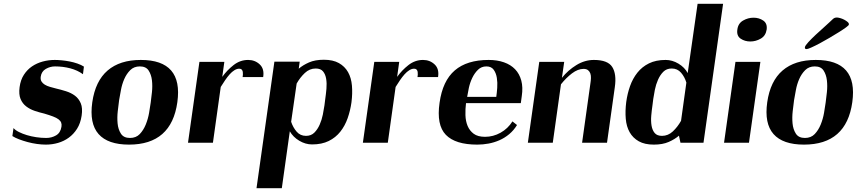

<svg xmlns="http://www.w3.org/2000/svg" viewBox="-20 -750 4503 1009"><path d="M51 -77Q60 -66 79 -56.5Q98 -47 121 -40Q144 -33 170.5 -29Q197 -25 223 -25Q251 -25 274.5 -38.5Q298 -52 303 -84Q305 -96 301.5 -105.5Q298 -115 287.5 -123Q277 -131 258.5 -138Q240 -145 213 -153Q187 -159 162 -167.5Q137 -176 117.5 -191Q98 -206 88 -230Q78 -254 83 -292Q88 -330 105.5 -357Q123 -384 148 -401Q173 -418 204 -426.5Q235 -435 268 -435Q284 -435 304.5 -433Q325 -431 346 -427Q367 -423 387 -416Q407 -409 421 -400L416 -360Q387 -381 349 -391Q311 -401 269 -401Q244 -401 221 -388Q198 -375 194 -347Q192 -332 198 -322Q204 -312 215.5 -305Q227 -298 242.5 -293.5Q258 -289 274 -285Q300 -279 327 -270.5Q354 -262 374 -247Q394 -232 404.5 -207Q415 -182 409 -142Q403 -102 385 -73.5Q367 -45 341.5 -26.5Q316 -8 285 1Q254 10 221 10Q199 10 174 6.5Q149 3 125 -3.5Q101 -10 80 -18Q59 -26 45 -35Z M465 -213Q481 -324 545.5 -379.5Q610 -435 720 -435Q943 -435 912 -213Q881 10 658 10Q547 10 498 -45.5Q449 -101 465 -213ZM663 -25Q695 -25 714.5 -45.5Q734 -66 746 -95.5Q758 -125 763.5 -157Q769 -189 772 -211Q775 -233 778.5 -265.5Q782 -298 778.5 -328Q775 -358 761 -379.5Q747 -401 715 -401Q684 -401 664.5 -381.5Q645 -362 633 -334.5Q621 -307 615.5 -276.5Q610 -246 606 -224Q603 -201 599 -167Q595 -133 598 -101.5Q601 -70 615.5 -47.5Q630 -25 663 -25Z M968 0 1028 -425H1159L1148 -346Q1173 -381 1207.5 -408Q1242 -435 1284 -435Q1320 -435 1345 -411.5Q1370 -388 1363 -345H1255Q1256 -350 1256.5 -357.5Q1257 -365 1256 -372Q1255 -379 1250.5 -384Q1246 -389 1237 -389Q1225 -389 1212 -381Q1199 -373 1187 -359.5Q1175 -346 1163 -328.5Q1151 -311 1140 -293L1099 0Z M1328 239 1422 -426H1555L1550 -389Q1572 -408 1604 -422Q1636 -436 1682 -436Q1730 -436 1761 -418.5Q1792 -401 1809 -371Q1826 -341 1829.5 -300Q1833 -259 1827 -212Q1821 -169 1807 -129Q1793 -89 1768.5 -58Q1744 -27 1707.5 -9Q1671 9 1620 9Q1585 9 1552.5 -10.5Q1520 -30 1503 -60L1461 239ZM1510 -110Q1520 -80 1539 -58Q1558 -36 1588 -36Q1615 -36 1632 -53Q1649 -70 1660 -95Q1671 -120 1676.5 -147.5Q1682 -175 1685 -196L1689 -228Q1693 -255 1695.5 -283.5Q1698 -312 1694 -336Q1690 -360 1677.5 -375Q1665 -390 1639 -390Q1607 -390 1582 -366.5Q1557 -343 1539 -311Z M1887 0 1947 -425H2078L2067 -346Q2092 -381 2126.5 -408Q2161 -435 2203 -435Q2239 -435 2264 -411.5Q2289 -388 2282 -345H2174Q2175 -350 2175.5 -357.5Q2176 -365 2175 -372Q2174 -379 2169.5 -384Q2165 -389 2156 -389Q2144 -389 2131 -381Q2118 -373 2106 -359.5Q2094 -346 2082 -328.5Q2070 -311 2059 -293L2018 0Z M2548 -435Q2593 -435 2628.5 -422.5Q2664 -410 2687 -386Q2710 -362 2719.5 -326.5Q2729 -291 2722 -245L2717 -208H2429Q2425 -177 2426 -145Q2427 -113 2437.5 -88Q2448 -63 2469.5 -47Q2491 -31 2529 -31Q2572 -31 2610.5 -52.5Q2649 -74 2673 -112L2697 -93Q2680 -65 2656 -45Q2632 -25 2604.5 -13Q2577 -1 2547.5 4.5Q2518 10 2488 10Q2373 10 2323 -41.5Q2273 -93 2290 -210Q2306 -325 2370 -380Q2434 -435 2548 -435ZM2588 -241Q2591 -261 2593 -288.5Q2595 -316 2591 -341Q2587 -366 2574.5 -383.5Q2562 -401 2536 -401Q2510 -401 2492 -383.5Q2474 -366 2462 -341Q2450 -316 2444 -288.5Q2438 -261 2435 -241Z M2814 -425H2945L2933 -341Q2965 -381 3009 -408Q3053 -435 3101 -435Q3174 -435 3197.5 -398Q3221 -361 3211 -292L3170 0H3039L3083 -314Q3085 -326 3085.5 -339.5Q3086 -353 3082.5 -363.5Q3079 -374 3070.5 -381Q3062 -388 3047 -388Q3017 -388 2986 -364.5Q2955 -341 2928 -307L2885 0H2754Z M3271 -214Q3277 -258 3291 -297.5Q3305 -337 3329.5 -368Q3354 -399 3390.5 -417Q3427 -435 3478 -435Q3513 -435 3545.5 -415.5Q3578 -396 3594 -366L3646 -730H3780L3677 0H3556L3548 -37Q3526 -18 3494 -4Q3462 10 3416 10Q3368 10 3337 -7.5Q3306 -25 3289 -55Q3272 -85 3268.5 -126Q3265 -167 3271 -214ZM3413 -230 3409 -198Q3405 -171 3402.5 -142.5Q3400 -114 3404 -90Q3408 -66 3420.5 -51Q3433 -36 3459 -36Q3491 -36 3516 -59.5Q3541 -83 3559 -115L3587 -316Q3578 -346 3559 -368Q3540 -390 3510 -390Q3483 -390 3466 -373Q3449 -356 3438 -331Q3427 -306 3421.5 -278.5Q3416 -251 3413 -230Z M3940 -657Q3911 -657 3885 -642Q3859 -627 3855 -595Q3850 -562 3872 -547Q3894 -532 3923 -532Q3952 -532 3978 -547Q4004 -562 4009 -595Q4013 -627 3991 -642Q3969 -657 3940 -657ZM3976 -425 3916 0H3785L3845 -425Z M4012 -213Q4028 -324 4092.5 -379.5Q4157 -435 4267 -435Q4490 -435 4459 -213Q4428 10 4205 10Q4094 10 4045 -45.5Q3996 -101 4012 -213ZM4210 -25Q4242 -25 4261.5 -45.5Q4281 -66 4293 -95.5Q4305 -125 4310.5 -157Q4316 -189 4319 -211Q4322 -233 4325.5 -265.5Q4329 -298 4325.5 -328Q4322 -358 4308 -379.5Q4294 -401 4262 -401Q4231 -401 4211.5 -381.5Q4192 -362 4180 -334.5Q4168 -307 4162.5 -276.5Q4157 -246 4153 -224Q4150 -201 4146 -167Q4142 -133 4145 -101.5Q4148 -70 4162.5 -47.5Q4177 -25 4210 -25ZM4441 -621Q4441 -617 4426 -606Q4411 -595 4388.5 -581Q4366 -567 4339 -551Q4312 -535 4287.5 -522Q4263 -509 4244 -500.5Q4225 -492 4219 -492Q4208 -492 4210 -502Q4211 -510 4228 -528.5Q4245 -547 4267 -567.5Q4289 -588 4310 -606.5Q4331 -625 4339 -633Q4348 -641 4356.5 -649.5Q4365 -658 4378 -658Q4384 -658 4395 -655Q4406 -652 4416.5 -646.5Q4427 -641 4434.5 -634.5Q4442 -628 4441 -621Z"/></svg>

Font: Gamine
Style: Bold Italic
Weight: 700
Designer: Tapiwanashe Sebastian Garikayi
Version: Version 1.000